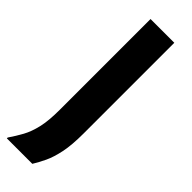

<svg xmlns="http://www.w3.org/2000/svg" viewBox="-267 -663 800 800"><g transform="rotate(45 133.5 -262.5)"><path d="M145 125H-5V120Q15 90.8 31.2 61.3Q47.5 31.7 57.1 -9.6Q66.7 -50.8 66.7 -115V-650H206.7V-115Q206.7 -47.5 197.5 -3.3Q188.3 40.8 174.2 70.8Q160 100.8 145 125Z"/></g></svg>

Font: Familjen Grotesk Variable
Style: Regular
Weight: 400
Designer: Anders Wikstroem, Jonas Baeckman, Matilda Gysing, Kristian Moeller
Foundry: Familjen STHLM AB
Version: Version 2.000